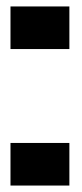

<svg xmlns="http://www.w3.org/2000/svg" viewBox="-20 -575 254 595"><path d="M12.5 -132V0H195V-132ZM12.5 -555V-423H195V-555Z"/></svg>

Font: Anybody ExtraCondensed Black
Style: Regular
Weight: 900
Width: 2
Version: Version 1.113;gftools[0.9.25]